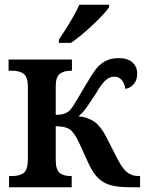

<svg xmlns="http://www.w3.org/2000/svg" viewBox="-20 -786 611 806"><path d="M227 -619Q292 -717 313 -766H438V-756Q421 -730 370 -682Q319 -634 278 -606H227ZM18 -47H31Q64 -47 80.5 -61Q97 -75 97 -117V-423Q97 -462 80 -475.5Q63 -489 32 -489H16V-536H282V-489H277Q247 -489 230.5 -475.5Q214 -462 214 -425V-304Q237 -304 251 -309Q265 -314 276 -326Q285 -337 300 -362Q315 -387 319 -394L339 -428Q364 -471 380.5 -493Q397 -515 420.5 -528.5Q444 -542 478 -542Q516 -542 536 -524Q556 -506 556 -477Q556 -450 541.5 -433Q527 -416 506 -413Q503 -436 491 -450Q479 -464 460 -464Q439 -464 422 -448Q405 -432 383 -394Q353 -348 339 -329Q325 -310 309 -298Q349 -294 376 -275Q403 -256 425 -213L473 -119Q494 -78 514 -62.5Q534 -47 562 -47H568V0H529Q478 0 447 -8Q416 -16 394 -36.5Q372 -57 353 -97L310 -191Q291 -231 272 -243.5Q253 -256 214 -256V-115Q214 -75 229.5 -61Q245 -47 276 -47H281V0H18Z"/></svg>

Font: Noto Serif NarrowSemiBold
Style: Regular
Weight: 600
Width: 4
Designer: Monotype Design Team
Foundry: Monotype Imaging Inc.
Version: Version 1.001